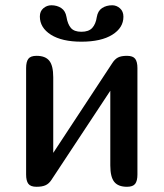

<svg xmlns="http://www.w3.org/2000/svg" viewBox="-20 -716 627 736"><path d="M506.8 -455.1V-46.9Q506.8 -22.9 498.3 -11.5Q489.7 0 466.8 0Q433.1 0 418 -18.8Q402.8 -37.6 402.8 -82V-368.2L176.8 -25.9Q167.5 -11.7 154.5 -5.9Q141.6 0 120.1 0Q97.2 0 88.6 -11.5Q80.1 -22.9 80.1 -46.9V-455.1Q80.1 -479 88.6 -490.5Q97.2 -502 120.1 -502Q153.8 -502 168.9 -483.2Q184.1 -464.4 184.1 -419.9V-129.9L409.2 -472.2Q419.4 -488.8 431.9 -495.4Q444.3 -502 466.8 -502Q489.7 -502 498.3 -490.5Q506.8 -479 506.8 -455.1ZM351.1 -650.9Q355 -674.3 371.3 -685.1Q387.7 -695.8 410.2 -695.8Q426.8 -695.8 439.9 -684.1Q453.1 -672.4 453.1 -651.9Q453.1 -609.4 410.4 -582.8Q367.7 -556.2 292 -556.2Q217.3 -556.2 175 -583Q132.8 -609.9 132.8 -652.8Q132.8 -672.9 146.2 -684.3Q159.7 -695.8 176.8 -695.8Q198.7 -695.8 214.8 -685.1Q231 -674.3 234.9 -650.9Q239.3 -623.5 251.7 -608.9Q264.2 -594.2 292 -594.2Q320.3 -594.2 333.7 -609.1Q347.2 -624 351.1 -650.9Z"/></svg>

Font: Marmelad
Style: Regular
Weight: 400
Designer: Manvel Shmavonyan
Foundry: Cyreal (www.cyreal.org)
Version: Version 1.000